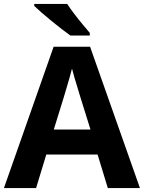

<svg xmlns="http://www.w3.org/2000/svg" viewBox="-20 -954 730 974"><path d="M526.9 0 475.1 -169.9H214.8L163.1 0H0L252 -716.8H437L689.9 0ZM439 -296.9 387.2 -462.9Q382.3 -479.5 374.3 -505.6Q366.2 -531.7 358.2 -558.8Q350.1 -585.9 345.2 -606Q340.3 -585.9 331.8 -556.4Q323.2 -526.9 315.4 -500.5Q307.6 -474.1 304.2 -462.9L252.9 -296.9ZM320.8 -934.1Q335.4 -911.6 356.2 -884.3Q377 -856.9 398.4 -831.3Q419.9 -805.7 435.5 -787.1V-773.9H336.9Q317.9 -787.1 292.5 -806.9Q267.1 -826.7 240.5 -848.4Q213.9 -870.1 190.9 -890.1Q168 -910.2 153.8 -923.8V-934.1Z"/></svg>

Font: Wonky
Style: Regular
Weight: 400
Designer: Monotype Design Team
Foundry: Monotype Imaging Inc.
Version: Version 3.000